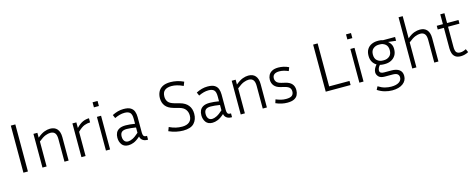

<svg xmlns="http://www.w3.org/2000/svg" viewBox="-37 -1598 6643 2679"><g transform="rotate(-15 3284.5 -258.5)"><path d="M180 0H115V-680H180Z M621 -440Q590 -440 550 -425Q510 -410 450 -361V0H390V-487H447V-417Q505 -465 549 -481Q593 -497 631 -497Q698 -497 733 -456Q768 -415 768 -338V0H708V-327Q708 -386 686.5 -413Q665 -440 621 -440Z M1195 -437Q1153 -437 1111 -421Q1069 -405 1013 -350V0H953V-487H1010V-406Q1061 -459 1105 -478Q1149 -497 1195 -497Z M1373 -626H1301V-699H1373ZM1367 0H1307V-487H1367Z M1904 5Q1863 5 1836 -15.5Q1809 -36 1804 -70Q1750 -22 1709 -6Q1668 10 1632 10Q1568 10 1537.5 -31.5Q1507 -73 1507 -131Q1507 -170 1521.5 -201Q1536 -232 1570 -250.5Q1604 -269 1663 -269Q1690 -269 1726 -265.5Q1762 -262 1796 -256V-328Q1796 -393 1771 -417.5Q1746 -442 1693 -442Q1657 -442 1622 -432.5Q1587 -423 1549 -405L1528 -454Q1569 -475 1609.5 -486Q1650 -497 1693 -497Q1760 -497 1794.5 -475.5Q1829 -454 1842 -418Q1855 -382 1855 -338V-112Q1855 -84 1864.5 -67Q1874 -50 1902 -50H1914V5ZM1569 -131Q1569 -91 1587.5 -67Q1606 -43 1641 -43Q1669 -43 1706.5 -61Q1744 -79 1796 -126V-203Q1761 -209 1724.5 -212.5Q1688 -216 1664 -216Q1614 -216 1591.5 -195.5Q1569 -175 1569 -131Z M2423 -47Q2490 -47 2527 -78.5Q2564 -110 2564 -170Q2564 -220 2537.5 -256.5Q2511 -293 2452 -309L2372 -331Q2293 -353 2258 -399Q2223 -445 2223 -510Q2223 -558 2242 -599Q2261 -640 2304.5 -665Q2348 -690 2423 -690Q2466 -690 2514.5 -679.5Q2563 -669 2611 -646L2589 -590Q2541 -613 2500 -623Q2459 -633 2423 -633Q2359 -633 2324 -605Q2289 -577 2289 -515Q2289 -472 2312 -440.5Q2335 -409 2396 -392L2476 -370Q2553 -349 2591.5 -300Q2630 -251 2630 -178Q2630 -95 2581.5 -42.5Q2533 10 2423 10Q2376 10 2323 -1Q2270 -12 2217 -36L2238 -91Q2289 -67 2333 -57Q2377 -47 2423 -47Z M3117 5Q3076 5 3049 -15.5Q3022 -36 3017 -70Q2963 -22 2922 -6Q2881 10 2845 10Q2781 10 2750.5 -31.5Q2720 -73 2720 -131Q2720 -170 2734.5 -201Q2749 -232 2783 -250.5Q2817 -269 2876 -269Q2903 -269 2939 -265.5Q2975 -262 3009 -256V-328Q3009 -393 2984 -417.5Q2959 -442 2906 -442Q2870 -442 2835 -432.5Q2800 -423 2762 -405L2741 -454Q2782 -475 2822.5 -486Q2863 -497 2906 -497Q2973 -497 3007.5 -475.5Q3042 -454 3055 -418Q3068 -382 3068 -338V-112Q3068 -84 3077.5 -67Q3087 -50 3115 -50H3127V5ZM2782 -131Q2782 -91 2800.5 -67Q2819 -43 2854 -43Q2882 -43 2919.5 -61Q2957 -79 3009 -126V-203Q2974 -209 2937.5 -212.5Q2901 -216 2877 -216Q2827 -216 2804.5 -195.5Q2782 -175 2782 -131Z M3485 -440Q3454 -440 3414 -425Q3374 -410 3314 -361V0H3254V-487H3311V-417Q3369 -465 3413 -481Q3457 -497 3495 -497Q3562 -497 3597 -456Q3632 -415 3632 -338V0H3572V-327Q3572 -386 3550.5 -413Q3529 -440 3485 -440Z M3923 -45Q3984 -45 4008.5 -65.5Q4033 -86 4033 -125Q4033 -158 4013.5 -179Q3994 -200 3941 -213L3887 -226Q3830 -240 3800.5 -275.5Q3771 -311 3771 -362Q3771 -397 3786.5 -427.5Q3802 -458 3836.5 -477.5Q3871 -497 3928 -497Q3965 -497 4003 -488.5Q4041 -480 4078 -462L4058 -411Q3988 -442 3928 -442Q3881 -442 3855.5 -423Q3830 -404 3830 -366Q3830 -337 3848.5 -314Q3867 -291 3917 -279L3972 -266Q4092 -238 4092 -128Q4092 -90 4077 -58.5Q4062 -27 4026 -8.5Q3990 10 3928 10Q3886 10 3845 1Q3804 -8 3761 -27L3777 -78Q3817 -62 3850.5 -53.5Q3884 -45 3923 -45Z M4841 -59V0H4482V-680H4547V-59Z M5034 -626H4962V-699H5034ZM5028 0H4968V-487H5028Z M5597 70Q5597 139 5540 181Q5483 223 5385 223Q5333 223 5279 208Q5225 193 5175 160L5199 114Q5250 146 5296.5 157.5Q5343 169 5386 169Q5457 169 5496.5 143.5Q5536 118 5536 75Q5536 44 5514.5 27Q5493 10 5444 10H5333Q5272 10 5245 -18.5Q5218 -47 5218 -81Q5218 -131 5265 -184Q5230 -204 5209 -240.5Q5188 -277 5188 -328Q5188 -385 5211.5 -422.5Q5235 -460 5275.5 -478.5Q5316 -497 5365 -497H5382Q5414 -497 5440 -487H5614V-432L5502 -445Q5526 -426 5542 -397.5Q5558 -369 5558 -328Q5558 -273 5534 -235.5Q5510 -198 5470.5 -178.5Q5431 -159 5382 -159H5365Q5334 -159 5309 -166Q5291 -146 5283 -127.5Q5275 -109 5275 -93Q5275 -49 5338 -49H5443Q5517 -49 5557 -19Q5597 11 5597 70ZM5382 -214Q5427 -214 5461 -242Q5495 -270 5495 -328Q5495 -386 5461 -414Q5427 -442 5382 -442H5365Q5319 -442 5285 -414Q5251 -386 5251 -328Q5251 -270 5285 -242Q5319 -214 5365 -214Z M5963 -440Q5932 -440 5892 -425Q5852 -410 5792 -361V0H5732V-740H5792V-420Q5848 -467 5891.5 -482Q5935 -497 5973 -497Q6040 -497 6075 -456Q6110 -415 6110 -338V0H6050V-327Q6050 -386 6028.5 -413Q6007 -440 5963 -440Z M6544 -19Q6489 10 6433 10Q6383 10 6355 -10.5Q6327 -31 6316 -65Q6305 -99 6305 -137V-434H6216V-487H6305V-629H6365V-487H6530V-434H6365V-142Q6365 -86 6382.5 -64.5Q6400 -43 6440 -43Q6478 -43 6523 -67Z"/></g></svg>

Font: Inria Sans Light
Style: Regular
Weight: 300
Designer: Black Foundry Team
Foundry: Black Foundry
Version: Version 1.2; ttfautohint (v1.8.3)